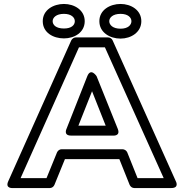

<svg xmlns="http://www.w3.org/2000/svg" viewBox="-20 -925 930 970"><path d="M599 -171H291C281 -171 272 -164 268 -155L215 -25H84L379 -686H510L807 -25H675L623 -155C619 -165 608 -171 599 -171ZM583 -121 635 9C639 18 648 25 658 25H845C888 25 868 -10 868 -10L549 -721C546 -729 536 -736 526 -736H363C355 -736 344 -730 340 -721L22 -10C4 29 45 25 45 25H232C241 25 251 19 255 9L308 -121ZM339 -240H551C551 -240 590 -236 575 -274L468 -540C468 -540 439 -585 421 -540L316 -274C316 -274 299 -240 339 -240ZM376 -290 445 -464 514 -290ZM303 -781C263 -781 246 -799 246 -818C246 -836 264 -855 303 -855C341 -855 358 -836 358 -818C358 -799 342 -781 303 -781ZM303 -731C356 -731 408 -761 408 -818C408 -874 356 -905 303 -905C250 -905 196 -875 196 -818C196 -760 249 -731 303 -731ZM589 -780C550 -780 532 -799 532 -818C532 -836 550 -855 589 -855C627 -855 644 -836 644 -818C644 -799 627 -780 589 -780ZM589 -730C642 -730 694 -762 694 -818C694 -874 642 -905 589 -905C536 -905 482 -875 482 -818C482 -761 535 -730 589 -730Z"/></svg>

Font: Asimov
Style: XWidOu
Weight: 500
Designer: Google
Version: Version 2.000980; 2014